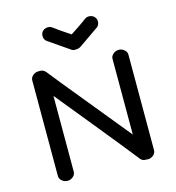

<svg xmlns="http://www.w3.org/2000/svg" viewBox="-111 -838 866 945"><g transform="rotate(-15 322.0 -365.5)"><path d="M118 12Q102 12 89.5 1.5Q77 -9 77 -24V-511Q77 -525 89.5 -535.5Q102 -546 118 -546H121Q141 -548 154 -533Q189 -488 312.5 -337.5Q436 -187 486 -125V-511Q486 -525 498.5 -535.5Q511 -546 527 -546Q542 -546 554.5 -535.5Q567 -525 567 -511V-24Q567 -9 554.5 1.5Q542 12 527 12Q523 12 521 11Q500 13 489 -1Q436 -69 304 -231Q172 -393 158 -410V-24Q158 -9 145.5 1.5Q133 12 118 12ZM299 -609Q281 -622 246 -645.5Q211 -669 196 -680Q184 -689 182.5 -703.5Q181 -718 189 -730Q198 -741 213.5 -743Q229 -745 241 -736Q261 -720 323 -679Q328 -682 360 -703.5Q392 -725 406 -736Q418 -745 433.5 -742.5Q449 -740 457 -729Q466 -718 464 -702.5Q462 -687 450 -679L349 -609Q338 -602 324 -602Q309 -600 299 -609Z"/></g></svg>

Font: Hoogli Semibold
Style: Regular
Weight: 600
Designer: Anand Singh Naorem
Foundry: Brand New Type
Version: Version 1.00 b007